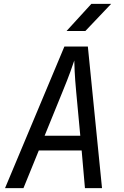

<svg xmlns="http://www.w3.org/2000/svg" viewBox="-20 -970 640 990"><path d="M6 0 312 -730H433L506 0H418L401 -194H180L101 0ZM210 -270H394L373 -495Q367 -559 365 -602Q363 -645 363 -658Q359 -645 343.5 -602Q328 -559 302 -496ZM323 -810 451 -950H553L420 -810Z"/></svg>

Font: NKDuy Mono
Style: Italic
Weight: 400
Italic angle: -9°
Monospace: yes
Designer: NKDuy
Foundry: NKDuy
Version: Version 2.251; ttfautohint (v1.8.4.7-5d5b)